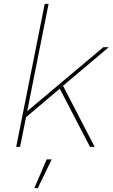

<svg xmlns="http://www.w3.org/2000/svg" viewBox="-20 -762 584 996"><path d="M471 0H447L290 -302L115 -154L84 0H64L212 -742H232L121 -185L516 -517H544L307 -317ZM176 214H158L222 65H248Z"/></svg>

Font: Argentum Sans Thin
Style: Italic
Weight: 100
Italic angle: -11°
Designer: Julieta Ulanovsky (font), Cristiano Sobral (main changes and remaster)
Foundry: Julieta Ulanovsky (font), Cristiano Sobral (main changes and remaster)
Version: Version 2.007;June 15, 2022;FontCreator 14.0.0.2814 64-bit; 